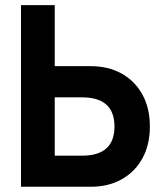

<svg xmlns="http://www.w3.org/2000/svg" viewBox="-20 -713 626 733"><path d="M60.1 0V-693.4H189V-460.4H325.7Q394 -460.4 444.8 -431.9Q495.6 -403.3 523.9 -351.6Q552.2 -299.8 552.2 -230Q552.2 -160.6 523.9 -108.9Q495.6 -57.1 444.8 -28.6Q394 0 325.7 0ZM189 -118.7H293.5Q417 -118.7 417 -230Q417 -341.3 293.5 -341.3H189Z"/></svg>

Font: CaskaydiaMono NF
Style: Bold
Weight: 700
Designer: Aaron Bell
Foundry: Saja Typeworks
Version: Version 2111.001; ttfautohint (v1.8.4);Nerd Fonts 3.1.1